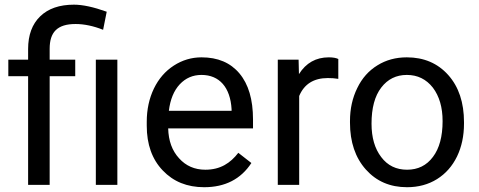

<svg xmlns="http://www.w3.org/2000/svg" viewBox="-20 -780 2022 810"><path d="M189.5 0V-458.5H297.4V-528.3H189.5V-574.2C189.5 -644 221.2 -678.7 298.8 -678.7C335.4 -678.7 374.5 -670.4 415 -654.3L430.2 -730.5C374.5 -750.5 328.6 -760.3 292 -760.3C230.5 -760.3 183.1 -743.7 149.4 -710.9C115.7 -678.2 98.6 -632.3 98.6 -573.2V-528.3H15.1V-458.5H98.6V0ZM475.1 -528.3H384.3V0H475.1Z M841.3 9.8C929.7 9.8 996.1 -24.4 1040.5 -92.3L985.4 -135.3C952.1 -92.3 910.2 -64 846.2 -64C801.3 -64 764.2 -80.1 735.4 -112.3C706.1 -144 690.9 -186 689.5 -238.3H1047.4V-275.9C1047.4 -360.4 1028.3 -424.8 990.2 -470.2C952.1 -515.6 898.9 -538.1 830.1 -538.1C788.1 -538.1 749 -526.4 713.4 -503.4C677.2 -480 649.4 -447.8 629.4 -406.7C609.4 -365.2 599.1 -318.4 599.1 -266.1V-249.5C599.1 -170.9 621.6 -107.9 666.5 -61C711.4 -13.7 769.5 9.8 841.3 9.8ZM830.1 -463.9C905.8 -463.9 951.7 -411.1 957 -319.3V-312.5H692.4C698.2 -360.4 713.4 -397.5 738.3 -424.3C763.2 -450.7 793.5 -463.9 830.1 -463.9Z M1407.2 -531.2C1397.9 -535.6 1384.8 -538.1 1367.2 -538.1C1313 -538.1 1271 -514.6 1241.2 -467.3L1239.7 -528.3H1151.9V0H1242.2V-375C1263.2 -425.3 1303.7 -450.7 1362.8 -450.7C1378.9 -450.7 1393.6 -449.7 1407.2 -447.3Z M1456.5 -262.7C1456.5 -180.7 1479 -114.7 1523.4 -64.9C1567.9 -15.1 1625.5 9.8 1697.3 9.8C1744.6 9.8 1787.1 -1.5 1823.7 -24.4C1860.4 -47.4 1888.2 -79.1 1908.2 -120.1C1927.7 -160.6 1937.5 -207 1937.5 -258.3V-264.6C1937.5 -347.2 1915.5 -413.6 1871.1 -463.4C1826.7 -513.2 1768.1 -538.1 1696.3 -538.1C1649.9 -538.1 1608.4 -526.9 1572.3 -504.4C1535.6 -481.9 1507.3 -450.2 1487.3 -408.7C1466.8 -367.2 1456.5 -320.8 1456.5 -269ZM1547.4 -258.3C1547.4 -324.2 1561 -375 1588.4 -410.6C1615.7 -446.3 1651.9 -463.9 1696.3 -463.9C1741.7 -463.9 1778.3 -445.8 1806.2 -410.2C1833.5 -374 1847.2 -327.1 1847.2 -269C1847.2 -204.1 1833.5 -153.8 1806.6 -118.2C1779.8 -82 1743.2 -64 1697.3 -64C1651.9 -64 1615.2 -81.5 1588.4 -117.2C1561 -152.8 1547.4 -199.7 1547.4 -258.3Z"/></svg>

Font: Roboto
Style: Regular
Weight: 400
Designer: Google
Version: Version 2.137; 2017